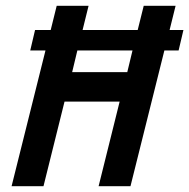

<svg xmlns="http://www.w3.org/2000/svg" viewBox="-20 -645 655 665"><path d="M20.1 0 137.5 -470.1H84.7L101.4 -541H155.6L176.4 -625H286.8L266 -541H456.9L477.8 -625H588.2L567.4 -541H615.3L598.6 -470.1H549.3L431.9 0H321.5L394.4 -293.1H203.5L130.6 0ZM229.9 -395.1H420.8L438.9 -470.1H247.9Z"/></svg>

Font: Afacad SemiBold
Style: Italic
Weight: 600
Italic angle: -14°
Designer: Kristian Moeller
Foundry: Dicotype
Version: Version 1.000